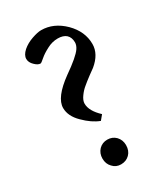

<svg xmlns="http://www.w3.org/2000/svg" viewBox="-171 -742 724 832"><g transform="rotate(-30 191.0 -326.5)"><path d="M221 -218 202 -195Q164 -209 126 -247Q88 -284 88 -325Q88 -377 175 -440Q247 -490 265 -517Q275 -532 275 -546Q275 -571 260 -585Q245 -598 218 -598Q190 -598 164 -584Q137 -570 121 -556Q104 -541 100 -541Q87 -541 72 -556Q56 -571 56 -589Q56 -608 77 -627Q98 -645 127 -655Q156 -665 173 -665H174Q236 -665 287 -615Q337 -565 337 -502Q337 -452 287 -411Q281 -407 258 -390Q234 -372 220 -360Q205 -348 192 -330Q178 -311 178 -295Q178 -258 221 -218ZM184 12Q159 12 143 -6Q126 -23 126 -50Q126 -76 143 -94Q160 -111 185 -111Q210 -111 227 -94Q244 -76 244 -50Q244 -22 227 -5Q210 12 184 12Z"/></g></svg>

Font: Shafarik
Style: Regular
Weight: 400
Version: Version 1.001; ttfautohint (v1.8.4.7-5d5b)